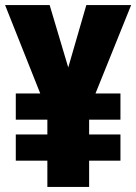

<svg xmlns="http://www.w3.org/2000/svg" viewBox="-20 -734 535 754"><path d="M248 -469 175 -714H0L138 -367H42V-264H166V-206H42V-103H166V0H330V-103H453V-206H330V-264H453V-367H355L495 -714H319Z"/></svg>

Font: Noto Sans Telugu ExtraCondensed Black
Style: Regular
Weight: 900
Width: 2
Designer: Jelle Bosma - Monotype Design Team
Foundry: Monotype Imaging Inc.
Version: Version 2.005